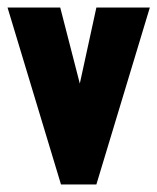

<svg xmlns="http://www.w3.org/2000/svg" viewBox="-32 -490 418 510"><path d="M130 0 -12 -470H128L180 -268L224 -470H366L224 0Z"/></svg>

Font: Smooch Sans Black
Style: Regular
Weight: 900
Designer: Robert E. Leuschke
Foundry: Robert E. Leuschke
Version: Version 1.010; ttfautohint (v1.8.3)